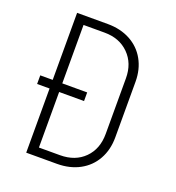

<svg xmlns="http://www.w3.org/2000/svg" viewBox="-132 -836 865 942"><g transform="rotate(20 300.0 -365.0)"><path d="M270 -730Q337 -730 388 -702.5Q439 -675 467 -625Q495 -575 495 -510V-220Q495 -155 467 -105Q439 -55 388 -27.5Q337 0 270 0H110V-335H45V-380H110V-730ZM445 -510Q445 -588 396.5 -636.5Q348 -685 270 -685H160V-380H290V-335H160V-45H270Q349 -45 397 -93Q445 -141 445 -220Z"/></g></svg>

Font: JetBrains Mono Extra Light
Style: Regular
Weight: 200
Monospace: yes
Designer: Philipp Nurullin, Konstantin Bulenkov
Foundry: JetBrains
Version: 2.002